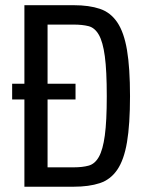

<svg xmlns="http://www.w3.org/2000/svg" viewBox="-20 -707 574 727"><path d="M72.4 0H258.7Q316.9 0 357.8 -13.5Q398.7 -27 424.1 -64.4Q449.6 -101.7 460.9 -168.8Q472.3 -235.9 472.3 -343Q472.3 -450.1 460.9 -517.4Q449.6 -584.6 424.1 -622.3Q398.7 -660 358.1 -673.6Q317.4 -687.3 259.6 -687.3H72.4ZM160.1 -73.4V-613.9H259Q292 -613.9 315.5 -607.9Q339 -601.9 354.3 -575.1Q369.6 -548.4 376.9 -494.1Q384.3 -439.7 384.3 -342.7Q384.3 -248.1 376.9 -194.1Q369.6 -140 354.4 -113.1Q339.3 -86.3 315.8 -79.9Q292.3 -73.4 259 -73.4ZM26 -330.4H266V-389.9H26Z"/></svg>

Font: Secuela Black
Style: Regular
Weight: 900
Designer: Fernando Haro
Foundry: deFharo
Version: Version 1.704